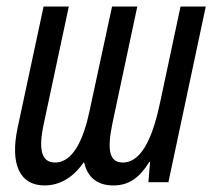

<svg xmlns="http://www.w3.org/2000/svg" viewBox="-20 -556 649 586"><path d="M116 10C163 10 204 -15 235 -60H237C247 -14 278 10 326 10C374 10 406 -14 436 -62H438L433 0H494L608 -536H531L469 -245C450 -154 418 -60 355 -60C314 -60 306 -97 323 -179L399 -536H322L253 -216C237 -141 207 -60 148 -60C107 -60 96 -98 114 -180L190 -536H113L34 -167C10 -55 40 10 116 10Z"/></svg>

Font: Noto Sans ExtraCondensed
Style: Italic
Weight: 400
Width: 2
Italic angle: -12°
Designer: Monotype Design Team
Foundry: Monotype Imaging Inc.
Version: Version 2.013